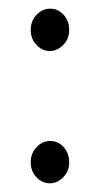

<svg xmlns="http://www.w3.org/2000/svg" viewBox="-20 -407 228 439"><path d="M93.9 12.1Q76.3 12.1 63.3 -1.8Q50.2 -15.8 50.2 -35.9Q50.2 -56.5 63.6 -70.6Q77 -84.7 94.6 -84.7Q112.9 -84.7 125.6 -70.6Q138.2 -56.5 138.2 -35.9Q138.2 -15.8 124.7 -1.8Q111.1 12.1 93.9 12.1ZM93.9 -290.4Q76.3 -290.4 63.3 -304.4Q50.2 -318.3 50.2 -338.5Q50.2 -359 63.6 -373.1Q77 -387.2 94.6 -387.2Q112.9 -387.2 125.6 -373.1Q138.2 -359 138.2 -338.5Q138.2 -318.3 124.7 -304.4Q111.1 -290.4 93.9 -290.4Z"/></svg>

Font: Parastoo
Style: Regular
Weight: 400
Foundry: Saber Rastikerdar (saber.rastikerdar@gmail.com)
Version: Version 3.000